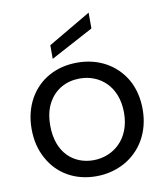

<svg xmlns="http://www.w3.org/2000/svg" viewBox="-88 -862 815 943"><g transform="rotate(-10 320.0 -390.0)"><path d="M79 -126C126 -39 213 9 316 9C368 9 415 -3 458 -26C543 -73 597 -162 597 -275C597 -332 585 -381 561 -424C512 -509 424 -557 320 -557C268 -557 221 -546 179 -523C95 -477 43 -387 43 -275C43 -218 55 -169 79 -126ZM161 -387C194 -448 252 -478 319 -478C416 -478 504 -409 504 -275C504 -142 414 -71 316 -71C218 -71 136 -139 136 -275C136 -319 144 -356 161 -387ZM205 -596 418 -710V-789L205 -664Z"/></g></svg>

Font: Poppins
Style: Regular
Weight: 400
Designer: Ninad Kale (Devanagari), Jonny Pinhorn (Latin)
Foundry: Indian Type Foundry
Version: 4.004